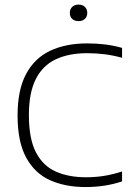

<svg xmlns="http://www.w3.org/2000/svg" viewBox="-20 -786 560 814"><path d="M342 7Q257 7 192.2 -22Q127.5 -51 91 -117.8Q54.5 -184.5 54.5 -297Q54.5 -404 90.2 -471.5Q126 -539 192.2 -570.5Q258.5 -602 349.5 -602Q390 -602 426 -597.5Q462 -593 497.5 -583V-541Q461.5 -551 424.8 -555.8Q388 -560.5 350 -560.5Q271 -560.5 215.8 -534.2Q160.5 -508 131.5 -450.2Q102.5 -392.5 102.5 -298Q102.5 -198 132.2 -140.5Q162 -83 216.2 -58.8Q270.5 -34.5 344 -34.5Q383.5 -34.5 419.2 -40Q455 -45.5 497.5 -59V-17Q462 -5 423.5 1Q385 7 342 7ZM313 -696.5Q296 -696.5 286 -706Q276 -715.5 276 -731Q276 -747 286 -756.8Q296 -766.5 313 -766.5Q330 -766.5 340 -756.8Q350 -747 350 -731Q350 -715.5 340 -706Q330 -696.5 313 -696.5Z"/></svg>

Font: Encode Sans SC SemiExpanded ExtraLight
Style: Regular
Weight: 250
Width: 6
Designer: Multiple Designers
Foundry: Impallari Type
Version: Version 3.002